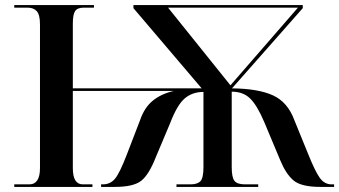

<svg xmlns="http://www.w3.org/2000/svg" viewBox="-20 -734 1333 754"><path d="M36 0H343V-10H305Q266 -10 266 -74V-377H663Q614 -366 580.5 -339Q547 -312 530 -262L478 -127Q450 -54 431.5 -32Q413 -10 384 -10H377V0H431Q504 0 534.5 -24Q565 -48 592 -117L648 -250Q676 -323 706 -348Q736 -373 779 -373V-77Q779 -36 767.5 -23Q756 -10 728 -10H673V0H994V-10H942Q912 -10 901 -23.5Q890 -37 890 -78V-374Q935 -374 962.5 -347Q990 -320 1018 -254L1080 -106Q1102 -52 1132 -26Q1162 0 1238 0H1292V-10H1282Q1254 -10 1235.5 -36Q1217 -62 1189 -132L1136 -262Q1110 -333 1052 -359.5Q994 -386 891 -387L1169 -702V-714H504V-702L772 -387H266V-641Q266 -677 275 -690.5Q284 -704 309 -704H349V-714H36V-704H88Q112 -704 124.5 -690Q137 -676 137 -638V-74Q137 -10 95 -10H36ZM885 -399 640 -704H1150Z"/></svg>

Font: Noto Serif Display Semi
Style: Regular
Weight: 600
Designer: Monotype Design Team
Foundry: Monotype Imaging Inc.
Version: Version 1.900